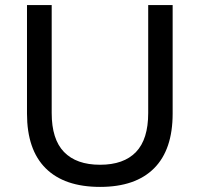

<svg xmlns="http://www.w3.org/2000/svg" viewBox="-20 -725 785 754"><path d="M373 9Q233 9 159.5 -64Q86 -137 86 -279V-705H183V-281Q183 -178 231.5 -128Q280 -78 373 -78Q466 -78 514 -128Q562 -178 562 -281V-705H658V-279Q658 -137 585 -64Q512 9 373 9Z"/></svg>

Font: Nunito Sans 10pt Medium
Style: Regular
Weight: 500
Designer: Vernon Adams
Foundry: Vernon Adams
Version: Version 3.101;gftools[0.9.27]